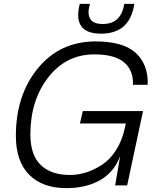

<svg xmlns="http://www.w3.org/2000/svg" viewBox="-20 -958 806 992"><path d="M137 -263Q137 -157 190.5 -105.5Q244 -54 341 -54Q382 -54 423 -66.5Q464 -79 505.5 -105.5Q547 -132 579 -181.5Q611 -231 625 -297L630 -320H393L408 -384H719L637 0H575L601 -152Q570 -69 497.5 -27.5Q425 14 323 14Q199 14 130.5 -55.5Q62 -125 62 -256Q62 -467 176 -605.5Q290 -744 474 -744Q618 -744 682.5 -683.5Q747 -623 743 -520H667Q670 -594 621.5 -635.5Q573 -677 467 -677Q322 -677 229.5 -558.5Q137 -440 137 -263ZM392 -938H445Q430 -891 445 -862.5Q460 -834 511 -834Q606 -834 622 -938H674Q651 -784 502 -784Q353 -784 392 -938Z"/></svg>

Font: Nacelle Light
Style: Italic
Weight: 300
Italic angle: -12°
Designer: Sora Sagano
Foundry: Sora Sagano
Version: Version 1.000;FEAKit 1.0